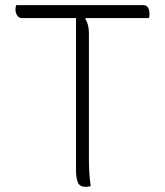

<svg xmlns="http://www.w3.org/2000/svg" viewBox="-20 -720 640 745"><path d="M43 -700H537Q548 -700 554 -691Q560 -682 560 -664Q560 -660 559.5 -656.5Q559 -653 558 -650H65Q57 -650 51.5 -654.5Q46 -659 43 -667Q40 -675 40 -684Q40 -689 41 -693Q42 -697 43 -700ZM332 2Q328 3 323.5 4Q319 5 313 5Q288 5 281.5 -13.5Q275 -32 275 -55Q275 -133 275 -210Q275 -287 275 -364Q275 -441 275 -518.5Q275 -596 275 -675H326L311 -646Q316 -639 319 -630.5Q322 -622 323.5 -611.5Q325 -601 325 -589Q325 -514 325 -434Q325 -354 325 -272Q325 -190 325 -105Q325 -77 326.5 -50.5Q328 -24 332 2Z"/></svg>

Font: Recursive Casual Light
Style: Regular
Weight: 300
Version: Version 1.047